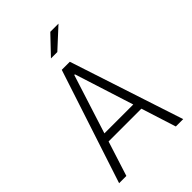

<svg xmlns="http://www.w3.org/2000/svg" viewBox="-271 -1052 1161 1161"><g transform="rotate(-45 310.0 -471.0)"><path d="M521 0 312.5 -654.5H307L98 0H36L275.5 -730H344.5L584 0ZM143 -276H474.5V-223.5H143ZM332.5 -825 459 -941.5H389L278 -825Z"/></g></svg>

Font: Monaspace Neon Var ExtraLight
Style: Regular
Weight: 200
Designer: Riley Cran and the Lettermatic Team
Version: Version 1.200 (Monaspace Neon Var)